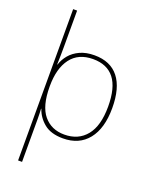

<svg xmlns="http://www.w3.org/2000/svg" viewBox="-178 -855 938 1183"><g transform="rotate(20 291.5 -264.0)"><path d="M526 -269Q526 -136 467.5 -63Q409 10 303 10Q224 10 179 -27Q134 -64 117 -116H115Q117 -82 117 -49.5Q117 -17 117 15V232H91V-760H117V-525Q117 -501 116.5 -466Q116 -431 115 -406H117Q128 -441 153 -471Q178 -501 218 -519.5Q258 -538 313 -538Q418 -538 472 -469.5Q526 -401 526 -269ZM499 -269Q499 -393 452 -453Q405 -513 313 -513Q217 -513 167.5 -447.5Q118 -382 118 -265V-262Q118 -135 168 -75Q218 -15 303 -15Q395 -15 447 -79Q499 -143 499 -269Z"/></g></svg>

Font: Noto Sans Myanmar Thin
Style: Regular
Weight: 100
Designer: Monotype Design Team
Foundry: Monotype Imaging Inc.
Version: Version 2.107; ttfautohint (v1.8.4.7-5d5b)